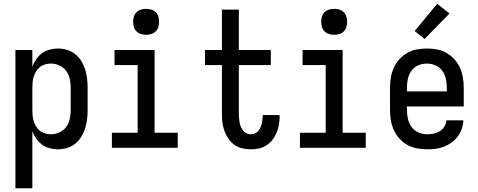

<svg xmlns="http://www.w3.org/2000/svg" viewBox="-20 -786 2540 1021"><path d="M62 215V-520H152V-432Q160 -453 173 -471.5Q186 -490 203.5 -503Q221 -516 243 -522Q265 -528 287 -528Q312 -528 336 -521Q360 -514 379.5 -498.5Q399 -483 412 -462Q425 -441 432.5 -417.5Q440 -394 443 -369.5Q446 -345 446 -320V-200Q446 -175 443 -150.5Q440 -126 432.5 -102.5Q425 -79 412 -58Q399 -37 379.5 -21.5Q360 -6 336 1Q312 8 287 8Q265 8 243 2Q221 -4 203.5 -17Q186 -30 173 -48.5Q160 -67 152 -88V215ZM251 -72Q274 -72 296 -82Q318 -92 332 -111Q346 -130 351 -153.5Q356 -177 356 -200V-320Q356 -343 351 -366.5Q346 -390 332 -409Q318 -428 296 -438Q274 -448 251 -448Q236 -448 221 -444Q206 -440 193.5 -430.5Q181 -421 173 -408Q165 -395 160 -380.5Q155 -366 153.5 -350.5Q152 -335 152 -320V-200Q152 -185 153.5 -169.5Q155 -154 160 -139.5Q165 -125 173 -112Q181 -99 193.5 -89.5Q206 -80 221 -76Q236 -72 251 -72Z M575 0V-80H712V-440H589V-520H802V-80H925V0ZM757 -601Q743 -601 729.5 -605Q716 -609 706 -619Q696 -629 692 -642.5Q688 -656 688 -670Q688 -684 692 -697.5Q696 -711 706 -721Q716 -731 729.5 -735Q743 -739 757 -739Q771 -739 784.5 -735Q798 -731 808 -721Q818 -711 822 -697.5Q826 -684 826 -670Q826 -656 822 -642.5Q818 -629 808 -619Q798 -609 784.5 -605Q771 -601 757 -601Z M1313 8Q1290 8 1267.5 2.5Q1245 -3 1226 -16.5Q1207 -30 1194 -49.5Q1181 -69 1173 -91Q1165 -113 1162.5 -136Q1160 -159 1160 -183V-440H1070V-520H1160V-735H1250V-520H1420V-440H1250V-183Q1250 -171 1251 -159Q1252 -147 1254 -135.5Q1256 -124 1260.5 -112.5Q1265 -101 1272.5 -92Q1280 -83 1290.5 -77.5Q1301 -72 1313 -72Q1324 -72 1334.5 -76Q1345 -80 1352 -88Q1359 -96 1364 -106Q1369 -116 1371.5 -126Q1374 -136 1375.5 -147Q1377 -158 1377 -169V-174H1466Q1466 -172 1466.5 -169.5Q1467 -167 1467 -164Q1467 -143 1463 -121.5Q1459 -100 1450.5 -79.5Q1442 -59 1428.5 -42Q1415 -25 1396.5 -13Q1378 -1 1356.5 3.5Q1335 8 1313 8Z M1575 0V-80H1712V-440H1589V-520H1802V-80H1925V0ZM1757 -601Q1743 -601 1729.5 -605Q1716 -609 1706 -619Q1696 -629 1692 -642.5Q1688 -656 1688 -670Q1688 -684 1692 -697.5Q1696 -711 1706 -721Q1716 -731 1729.5 -735Q1743 -739 1757 -739Q1771 -739 1784.5 -735Q1798 -731 1808 -721Q1818 -711 1822 -697.5Q1826 -684 1826 -670Q1826 -656 1822 -642.5Q1818 -629 1808 -619Q1798 -609 1784.5 -605Q1771 -601 1757 -601Z M2252 8Q2225 8 2198 3Q2171 -2 2147 -15Q2123 -28 2104.5 -48.5Q2086 -69 2074.5 -94Q2063 -119 2058.5 -146Q2054 -173 2054 -200V-320Q2054 -347 2058.5 -374Q2063 -401 2074 -425.5Q2085 -450 2103.5 -470.5Q2122 -491 2145.5 -504.5Q2169 -518 2196 -523Q2223 -528 2250 -528Q2277 -528 2304 -523Q2331 -518 2354.5 -504.5Q2378 -491 2396.5 -470.5Q2415 -450 2426 -425.5Q2437 -401 2441.5 -374Q2446 -347 2446 -320V-220H2144V-200Q2144 -176 2149.5 -152.5Q2155 -129 2169 -110Q2183 -91 2205.5 -81.5Q2228 -72 2252 -72Q2269 -72 2286.5 -75.5Q2304 -79 2319 -88.5Q2334 -98 2343.5 -113.5Q2353 -129 2354 -146H2444Q2443 -123 2435.5 -101Q2428 -79 2414.5 -60.5Q2401 -42 2382 -28.5Q2363 -15 2342 -6.5Q2321 2 2298 5Q2275 8 2252 8ZM2356 -300V-320Q2356 -344 2351 -367Q2346 -390 2332 -409.5Q2318 -429 2296 -438.5Q2274 -448 2250 -448Q2226 -448 2204 -438.5Q2182 -429 2168 -409.5Q2154 -390 2149 -367Q2144 -344 2144 -320V-300ZM2238 -579 2185 -621 2305 -766 2370 -714Z"/></svg>

Font: Iosevka Term Medium
Style: Regular
Weight: 500
Monospace: yes
Designer: Belleve Invis
Foundry: Belleve Invis
Version: Version 26.3.1